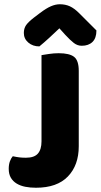

<svg xmlns="http://www.w3.org/2000/svg" viewBox="-20 -867 473 902"><path d="M350 -180Q350 -91 299 -38Q248 15 149 15Q122 15 99 10.5Q76 6 58.5 -4.5Q41 -15 31 -32Q21 -49 21 -74Q21 -94 26.5 -109Q32 -124 40 -133Q59 -129 72.5 -127.5Q86 -126 102 -126Q141 -126 158 -145.5Q175 -165 175 -203V-608Q187 -610 210 -613.5Q233 -617 256 -617Q306 -617 328 -600Q350 -583 350 -534ZM259 -734Q235 -711 211 -689Q187 -667 165 -649Q134 -649 113 -667Q92 -685 92 -712Q92 -733 102 -748Q112 -763 139 -784L168 -806Q197 -828 219 -837.5Q241 -847 261 -847Q287 -847 308 -837.5Q329 -828 352 -805L433 -724Q433 -688 414.5 -670Q396 -652 364 -652Q344 -652 327 -665Q310 -678 286 -704Z"/></svg>

Font: Baloo Da 2 ExtraBold
Style: Regular
Weight: 800
Designer: Noopur Datye, Sulekha Rajkumar and Ek Type
Foundry: Ek Type
Version: Version 1.640;hotconv 1.0.111;makeotfexe 2.5.65597; ttfautoh